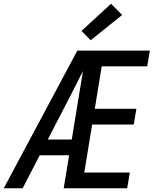

<svg xmlns="http://www.w3.org/2000/svg" viewBox="-20 -1005 840 1025"><path d="M0 0 393 -735H780L766 -651H523L486 -424H708L694 -340H472L430 -84H673L659 0H320L349 -176H192L101 0ZM235 -260H363L423 -626Q406 -592 388.5 -558Q371 -524 354 -490ZM464 -790 415 -840 573 -985 632 -925Z"/></svg>

Font: Iosevka Aile Medium
Style: Italic
Weight: 500
Italic angle: -9°
Designer: Belleve Invis
Foundry: Belleve Invis
Version: Version 31.1.0; ttfautohint (v1.8.4)